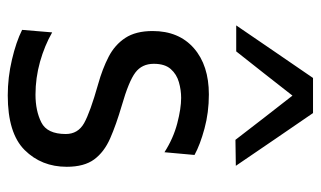

<svg xmlns="http://www.w3.org/2000/svg" viewBox="-186 -630 827 495"><g transform="rotate(90 227.5 -382.5)"><path d="M226 11Q179.5 11 133.8 0.2Q88 -10.5 57 -26L63.5 -103.5Q97.5 -84 139.2 -72.2Q181 -60.5 224 -60.5Q265.5 -60.5 295.5 -75.5Q325.5 -90.5 325.5 -138.5Q325.5 -170 297.5 -185.8Q269.5 -201.5 197 -222Q157.5 -233 126.5 -249Q95.5 -265 77.8 -292Q60 -319 60 -362.5Q60 -430 104.2 -468.8Q148.5 -507.5 223.5 -507.5Q270 -507.5 311.5 -496.2Q353 -485 379.5 -470.5L372.5 -393Q336.5 -416 298 -426Q259.5 -436 232.5 -436Q212 -436 191.8 -430.2Q171.5 -424.5 158 -409.2Q144.5 -394 144.5 -365.5Q144.5 -335 167 -318Q189.5 -301 252 -283Q301.5 -268.5 336.8 -253Q372 -237.5 391 -211.8Q410 -186 410 -141Q410 -76 366.8 -32.5Q323.5 11 226 11ZM340.5 -576Q312 -613 283.8 -649.5Q255.5 -686 226.5 -723Q197.5 -686 169.5 -650.2Q141.5 -614.5 112.5 -578H45.5Q79 -627 113 -676.8Q147 -726.5 181 -776H271.5Q305.5 -726.5 339.5 -676.8Q373.5 -627 407.5 -577Z"/></g></svg>

Font: Commissioner
Style: Regular
Weight: 400
Designer: Kostas Bartsokas
Foundry: Kostas Bartsokas
Version: Version 1.000; ttfautohint (v1.8.3)